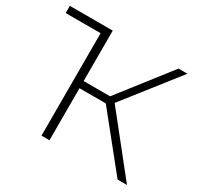

<svg xmlns="http://www.w3.org/2000/svg" viewBox="-149 -881 1099 1062"><g transform="rotate(30 401.0 -350.0)"><path d="M719 0 452 -332H284V0H233V-654H10V-700H284V-378H453L704 -700H761L493 -359L779 0Z"/></g></svg>

Font: mBank Light
Style: Regular
Weight: 300
Designer: Julieta Ulanovsky
Foundry: Julieta Ulanovsky
Version: Version 7.200;PS 007.200;hotconv 1.0.88;makeotf.lib2.5.64775